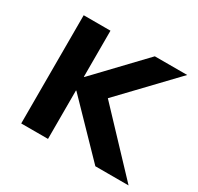

<svg xmlns="http://www.w3.org/2000/svg" viewBox="-115 -641 800 776"><g transform="rotate(30 284.5 -252.5)"><path d="M68 0V-505H193V-290H195L400 -505H551L296 -238L297 -288L569 0H414L195 -226H193V0Z"/></g></svg>

Font: Mulish ExtraLight
Style: Bold
Weight: 700
Version: Version 3.603